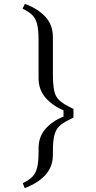

<svg xmlns="http://www.w3.org/2000/svg" viewBox="-20 -809 489 980"><path d="M95.2 -765.1 106.9 -789.1Q170.4 -766.6 210.2 -724.9Q250 -683.1 250 -620.1V-426.8Q250 -350.1 265.6 -319.8Q281.2 -289.6 331.1 -265.1L355 -252.9V-209L331.1 -196.8Q296.9 -179.7 280.8 -163.1Q264.6 -146.5 257.3 -117.7Q250 -88.9 250 -36.1V-19Q250 43.9 209.7 86.2Q169.4 128.4 106 150.9L96.2 126Q130.4 108.9 146.5 91.8Q162.6 74.7 169.7 45.9Q176.8 17.1 176.8 -36.1V-51.8Q176.8 -110.4 211.7 -150.6Q246.6 -190.9 304.2 -213.9V-246.1Q247.1 -270 211.9 -311Q176.8 -352.1 176.8 -410.2V-604Q176.8 -656.7 169.4 -685.5Q162.1 -714.4 145.8 -731.2Q129.4 -748 95.2 -765.1Z"/></svg>

Font: Dihjauti S
Style: Bold
Weight: 700
Designer: T. Christopher White
Version: Version 3.0.0